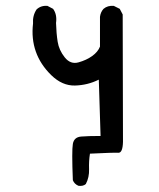

<svg xmlns="http://www.w3.org/2000/svg" viewBox="-20 -511 540 651"><path d="M246 119Q232 113 227 100Q223 0 227 -23Q231 -46 255 -48Q279 -50 321 -50L315 -241Q277 -222 234 -221Q191 -220 154 -256Q117 -292 101.5 -336Q86 -380 92 -431Q90 -458 104 -479Q119 -493 141 -491L160 -481Q174 -462 170 -433Q171 -398 175.5 -369.5Q180 -341 199.5 -316.5Q219 -292 246 -299.5Q273 -307 292.5 -321Q312 -335 319 -353V-454Q321 -470 331 -481Q345 -493 366 -491L386 -481L396 -462L397 -30Q396 8 381 7Q366 6 285 10Q281 35 282 62.5Q283 90 271 113Q262 121 246 119Z"/></svg>

Font: Kosefont JP
Style: Regular
Weight: 400
Designer: Nozomi Seto 瀬戸のぞみ
Version: Version 3.00;June 19, 2020